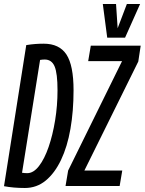

<svg xmlns="http://www.w3.org/2000/svg" viewBox="-30 -928 722 958"><path d="M94 10Q37 10 -10 1L101 -703Q126 -707 146.5 -708.5Q167 -710 188 -710Q266 -710 301.5 -656Q337 -602 337 -477Q337 -374 321.5 -285Q306 -196 274.5 -130Q243 -64 198 -27Q153 10 94 10ZM106 -64Q137 -64 164.5 -99.5Q192 -135 212.5 -194.5Q233 -254 245 -327.5Q257 -401 257 -477Q257 -562 242.5 -596.5Q228 -631 193 -631Q183 -631 170 -629L80 -66Q87 -65 93 -64.5Q99 -64 106 -64ZM297 0 310 -77 579 -623H410L423 -700H672L660 -621L391 -77H580L567 0ZM669 -908 594 -740H505L483 -908H549L557 -787L603 -908Z"/></svg>

Font: Georama Extra Condensed Medium
Style: Italic
Weight: 500
Width: 2
Italic angle: -9°
Designer: Jean-Baptiste Levee
Foundry: Production Type
Version: Version 1.000